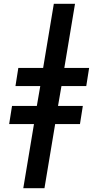

<svg xmlns="http://www.w3.org/2000/svg" viewBox="-20 -843 515 1006"><path d="M102 143 158 -193H28L43 -288H173L191 -392H61L76 -487H206L262 -823H373L317 -487H447L432 -392H302L284 -288H414L399 -193H269L213 143Z"/></svg>

Font: Iosevka QP
Style: Bold Italic
Weight: 700
Italic angle: -9°
Designer: Belleve Invis
Foundry: Belleve Invis
Version: Version 20.0.0; ttfautohint (v1.8.4)